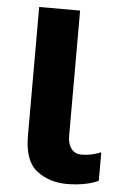

<svg xmlns="http://www.w3.org/2000/svg" viewBox="-52 -752 502 799"><g transform="rotate(5 198.5 -352.0)"><path d="M257.8 9.8C311 9.8 358.4 0 389.2 -15.1V-133.8C361.3 -123.5 339.4 -117.2 306.2 -117.2C274.4 -117.2 250 -143.1 250 -189.9V-713.9H79.1V-176.8C79.1 -106 96.7 -57.6 131.3 -30.8C166 -3.9 208 9.8 257.8 9.8Z"/></g></svg>

Font: Avrile Sans
Style: Bold
Weight: 700
Designer: Monotype Design Team, Google (font), Stefan Peev (BGR Cyrillic), Cristiano Sobral (main changes)
Foundry: The Avrile Sans Project Authors
Version: Version 3.110